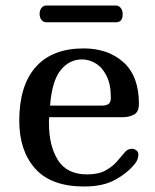

<svg xmlns="http://www.w3.org/2000/svg" viewBox="-20 -678 565 698"><path d="M435 -126Q445 -137 460 -137Q468 -137 475.5 -131.5Q483 -126 483 -116Q483 -98 470 -82Q442 -48 398 -24Q354 0 286 0Q166 0 108 -65Q50 -130 50 -239Q50 -367 110 -434.5Q170 -502 284 -502Q373 -502 429 -451.5Q485 -401 485 -301Q485 -270 466.5 -261Q448 -252 428 -252H159Q158 -246 158 -240.5Q158 -235 158 -230Q158 -148 190.5 -96Q223 -44 297 -44Q338 -44 364 -58.5Q390 -73 406.5 -92.5Q423 -112 435 -126ZM278 -462Q232 -462 200.5 -423Q169 -384 162 -294H349Q366 -294 374.5 -300Q383 -306 383 -323Q383 -371 367.5 -402Q352 -433 328 -447.5Q304 -462 278 -462ZM148 -597Q138 -597 131 -605.5Q124 -614 124 -627Q124 -641 131 -649.5Q138 -658 148 -658H402Q411 -658 418.5 -649.5Q426 -641 426 -627Q426 -597 402 -597Z"/></svg>

Font: Marmelad
Style: Regular
Weight: 400
Designer: Manvel Shmavonyan
Foundry: Cyreal
Version: Version 1.110; ttfautohint (v1.8.4.7-5d5b)